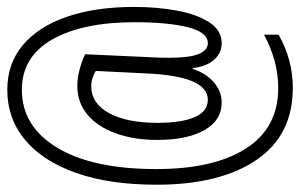

<svg xmlns="http://www.w3.org/2000/svg" viewBox="-172 -582 843 540"><g transform="rotate(-90 250.0 -312.5)"><path d="M272 89Q139 89 69.5 -13.5Q0 -116 0 -294Q0 -426 33 -520Q66 -614 126 -664Q186 -714 267 -714Q341 -714 393 -670Q445 -626 472.5 -546Q500 -466 500 -357Q500 -292 489.5 -236Q479 -180 456.5 -145.5Q434 -111 398 -111Q370 -111 351 -133Q332 -155 328 -193H326Q313 -154 287.5 -132.5Q262 -111 231 -111Q181 -111 153.5 -159.5Q126 -208 126 -292Q126 -358 144.5 -409Q163 -460 197 -488.5Q231 -517 278 -517Q300 -517 324.5 -510.5Q349 -504 367 -495L359 -321Q358 -307 357.5 -289Q357 -271 357 -257Q357 -150 398 -150Q429 -150 443 -206.5Q457 -263 457 -356Q457 -502 408.5 -587.5Q360 -673 267 -673Q164 -673 104 -573.5Q44 -474 44 -295Q44 -133 102 -42.5Q160 48 272 48Q348 48 422 8V49Q352 89 272 89ZM239 -150Q272 -150 290.5 -192.5Q309 -235 313 -323L320 -465Q299 -478 277 -478Q229 -478 201.5 -428Q174 -378 174 -291Q174 -224 190 -187Q206 -150 239 -150Z"/></g></svg>

Font: Noto Sans Mono ExtraCondensed Light
Style: Regular
Weight: 300
Width: 2
Designer: Monotype Design Team
Foundry: Monotype Imaging Inc.
Version: Version 2.014; ttfautohint (v1.8.4.7-5d5b)